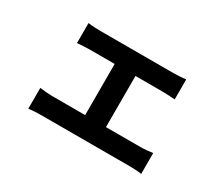

<svg xmlns="http://www.w3.org/2000/svg" viewBox="-103 -781 1205 1047"><g transform="rotate(30 500.0 -257.5)"><path d="M197 -542V-416C219 -418 255 -420 276 -420H432V-98H228C203 -98 172 -101 146 -104V27C173 23 204 22 228 22H781C798 22 835 23 857 27V-104C836 -102 808 -98 781 -98H563V-420H734C757 -420 787 -418 812 -416V-542C788 -539 758 -537 734 -537H276C254 -537 219 -538 197 -542Z"/></g></svg>

Font: DAIFUKU Sans JP
Style: Bold
Weight: 700
Designer: Original font ‘Source Han Sans JP’ : Ryoko NISHIZUKA  (kana, bopomofo & ideographs); Paul D. Hunt (Latin, Greek & Cyrill
Foundry: Daifuku
Version: Version 1.001